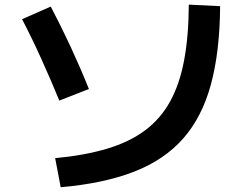

<svg xmlns="http://www.w3.org/2000/svg" viewBox="-20 -770 1040 817"><path d="M214.7 -97Q341.7 -109 436.4 -137.5Q531 -166 597 -215.1Q663 -264.3 703.7 -338Q744.4 -411.7 763.5 -513.8Q782.7 -616 783.4 -750.3L916.7 -743.7Q915.3 -550 877.5 -410.7Q839.6 -271.4 759.3 -180.4Q679 -89.4 550.3 -39.4Q421.7 10.7 238.3 26.7ZM232.4 -342Q197 -428 157.2 -516.4Q117.4 -604.7 74 -688.3L196 -742Q239.3 -659.7 281 -570Q322.6 -480.3 358.3 -391.3Z"/></svg>

Font: M PLUS 1 Thin
Style: Regular
Weight: 100
Designer: Coji Morishita
Foundry: UNDERFOREST DESIGN
Version: Version 1.001